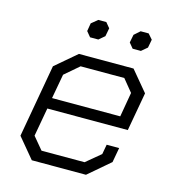

<svg xmlns="http://www.w3.org/2000/svg" viewBox="-101 -747 754 832"><g transform="rotate(15 276.5 -331.0)"><path d="M42 -90 100 -417 195 -498H440L516 -407L485 -234H124L101 -106L147 -51H340L405 -105L413 -149H469L457 -83L360 0H117ZM438 -283 457 -393 412 -448H216L152 -393L132 -283ZM204 -603 210 -639 238 -662H274L293 -639L286 -602L260 -580H223ZM395 -603 402 -639 428 -662H464L484 -639L477 -602L451 -580H414Z"/></g></svg>

Font: Chakra Petch Light
Style: Italic
Weight: 300
Italic angle: -10°
Designer: Katatrad Aksorn Co.,Ltd.
Foundry: Cadson Demak Co.,Ltd.
Version: Version 1.000; ttfautohint (v1.6)